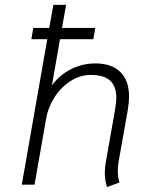

<svg xmlns="http://www.w3.org/2000/svg" viewBox="-20 -754 603 784"><path d="M464 -92Q461 -74 461 -56Q461 -30 468 -9L417 10Q408 -17 408 -48Q408 -71 412 -92L450 -307Q455 -335 455 -354Q455 -401 430 -424.5Q405 -448 351 -448Q307 -448 268 -423Q229 -398 203 -357.5Q177 -317 169 -273L121 0H69L173 -594H108L116 -640H181L198 -734H250L233 -640H369L361 -594H225L192 -405Q222 -447 269 -471Q316 -495 369 -495Q436 -495 471.5 -460Q507 -425 507 -359Q507 -338 502 -306Z"/></svg>

Font: Niramit ExtraLight
Style: Italic
Weight: 200
Italic angle: -10°
Designer: Katatrad Aksorn Co.,Ltd.
Foundry: Cadson Demak Co.,Ltd.
Version: Version 1.000; ttfautohint (v1.6)